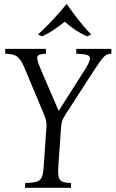

<svg xmlns="http://www.w3.org/2000/svg" viewBox="-20 -899 556 919"><path d="M100 0V-23Q134 -24 152.5 -28.5Q171 -33 179 -49Q187 -65 189 -100L202 -287Q204 -307 200 -323Q196 -339 189 -355L101 -565Q87 -600 74.5 -615.5Q62 -631 46.5 -636Q31 -641 5 -642V-665H200V-642Q177 -641 166.5 -636Q156 -631 158.5 -615.5Q161 -600 176 -565L260 -370H262L386 -565Q408 -600 410.5 -615.5Q413 -631 396.5 -636Q380 -641 345 -642V-665H513V-642Q498 -641 488.5 -636Q479 -631 467 -615.5Q455 -600 432 -565L296 -355Q286 -339 280 -326.5Q274 -314 272 -287L259 -100Q257 -65 262 -49Q267 -33 281 -28.5Q295 -24 320 -23V0ZM397 -725Q343 -748 290 -795Q262 -773 234.5 -754.5Q207 -736 181 -725L162 -734Q233 -799 298 -879H300Q328 -839 356.5 -802.5Q385 -766 416 -734Z"/></svg>

Font: Bona Nova
Style: Italic
Weight: 400
Italic angle: -4°
Designer: Mateusz Machalski
Foundry: Capitalics
Version: Version 4.001; ttfautohint (v1.8.3)